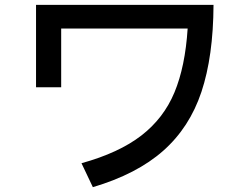

<svg xmlns="http://www.w3.org/2000/svg" viewBox="-20 -749 1040 794"><path d="M129 -729H863Q862 -516 813 -369Q764 -222 655 -125.5Q546 -29 364 25L317 -74Q472 -117 564.5 -188.5Q657 -260 701.5 -367Q746 -474 756 -631H233V-388H129Z"/></svg>

Font: IBM Plex Sans JP Medm
Style: Regular
Weight: 500
Designer: Mike Abbink; Paul van der Laan; Pieter van Rosmalen; Wujin Sim; Yejin Wi; Jinhee Kim; Boomi Park; Yona Kim; Kichan Ma
Foundry: Sandoll Inc.
Version: Version 1.002